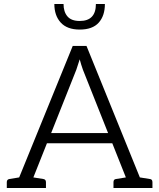

<svg xmlns="http://www.w3.org/2000/svg" viewBox="-20 -941 797 961"><path d="M730 -45Q743 -44 743 -29V0H548V-29Q548 -44 561 -45L610 -53L542 -224H215L147 -53L197 -45Q210 -43 210 -29V0H14V-29Q14 -43 27 -45L76 -53L344 -711H413L680 -53ZM236 -275H521L395 -592Q386 -617 379 -644L362 -592ZM252 -921H298Q298 -882 317.5 -859Q337 -836 379 -836Q460 -836 460 -921H505Q505 -862 474 -827.5Q443 -793 379 -793Q316 -793 284 -828Q252 -863 252 -921Z"/></svg>

Font: Aleo Light
Style: Regular
Weight: 300
Designer: Alessio Laiso
Foundry: Alessio Laiso
Version: Version 2.000